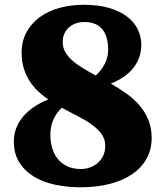

<svg xmlns="http://www.w3.org/2000/svg" viewBox="-20 -774 694 806"><path d="M38.1 -180.7Q38.1 -208.5 47.4 -234.1Q56.6 -259.8 75 -282.2Q93.3 -304.7 120.4 -323.5Q147.5 -342.3 182.6 -356.4Q159.2 -372.6 138.9 -391.8Q118.7 -411.1 103.5 -435.1Q88.4 -459 79.6 -488Q70.8 -517.1 70.8 -552.7Q70.8 -600.6 90.8 -637.9Q110.8 -675.3 145.8 -701.2Q180.7 -727.1 228.5 -740.5Q276.4 -753.9 332 -753.9Q392.6 -753.9 437.7 -740.7Q482.9 -727.5 512.9 -704.8Q543 -682.1 558.1 -651.4Q573.2 -620.6 573.2 -585.4Q573.2 -532.7 541.5 -491Q509.8 -449.2 445.3 -422.9Q478 -404.3 509 -382.6Q540 -360.8 564 -333.5Q587.9 -306.2 602.3 -272Q616.7 -237.8 616.7 -194.8Q616.7 -147 595.7 -108.6Q574.7 -70.3 535.9 -43.5Q497.1 -16.6 441.9 -2.2Q386.7 12.2 317.9 12.2Q263.2 12.2 212.6 1.7Q162.1 -8.8 123.3 -32Q84.5 -55.2 61.3 -91.8Q38.1 -128.4 38.1 -180.7ZM381.8 -457Q406.7 -479 420.4 -507.3Q434.1 -535.6 434.1 -564Q434.1 -621.6 409.2 -651.6Q384.3 -681.6 333.5 -681.6Q316.4 -681.6 300.3 -676.5Q284.2 -671.4 271.5 -660.9Q258.8 -650.4 251 -634.5Q243.2 -618.7 243.2 -597.2Q243.2 -573.7 254.4 -554.7Q265.6 -535.6 284.7 -519Q303.7 -502.4 328.9 -487.3Q354 -472.2 381.8 -457ZM191.4 -208Q191.4 -177.2 199.5 -151.1Q207.5 -125 223.6 -105.7Q239.7 -86.4 263.7 -75.4Q287.6 -64.5 318.8 -64.5Q338.4 -64.5 356.9 -70.8Q375.5 -77.1 389.9 -89.6Q404.3 -102.1 413.1 -120.1Q421.9 -138.2 421.9 -161.6Q421.9 -189.9 406 -211.7Q390.1 -233.4 364.5 -251.7Q338.9 -270 306.2 -286.6Q273.4 -303.2 239.7 -321.8Q217.3 -301.3 204.3 -272.5Q191.4 -243.7 191.4 -208Z"/></svg>

Font: Merriweather UltraBold
Style: Regular
Weight: 900
Designer: Eben Sorkin ( sorkintype@gmail.com )
Foundry: Eben Sorkin
Version: Version 1.570; ttfautohint (v1.3) -l 8 -r 32 -G 0 -x 0 -H 60